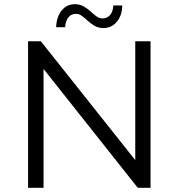

<svg xmlns="http://www.w3.org/2000/svg" viewBox="-20 -897 853 917"><path d="M114 0V-700H175L658 -92H626V-700H699V0H638L156 -608H188V0ZM474 -763Q451 -763 433 -773Q415 -783 400.5 -796.5Q386 -810 372 -820.5Q358 -831 343 -831Q320 -831 306.5 -814Q293 -797 291 -767H248Q250 -817 274.5 -847Q299 -877 338 -877Q361 -877 379.5 -866.5Q398 -856 412.5 -842.5Q427 -829 440.5 -819Q454 -809 469 -809Q492 -809 506 -825.5Q520 -842 521 -871H564Q563 -823 538 -793Q513 -763 474 -763Z"/></svg>

Font: MOST Montserrat
Style: Regular
Weight: 400
Designer: Julieta Ulanovsky
Foundry: Julieta Ulanovsky
Version: Version 8.000;March 11, 2024;FontCreator 15.0.0.2926 64-bit